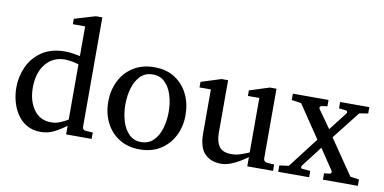

<svg xmlns="http://www.w3.org/2000/svg" viewBox="-72 -944 2330 1164"><g transform="rotate(10 1093.5 -362.5)"><path d="M538.1 0H380.9V-53.2Q346.7 -26.9 308.1 -7.3Q269.5 12.2 226.1 12.2Q175.8 12.2 139.4 -9Q103 -30.3 79.8 -65.4Q56.6 -100.6 45.4 -143.1Q34.2 -185.5 34.2 -228Q34.2 -295.9 62 -356.7Q89.8 -417.5 146.5 -455.8Q203.1 -494.1 289.1 -494.1Q313 -494.1 341.1 -489.5Q369.1 -484.9 380.9 -481.9V-665H305.2V-698.2L434.1 -736.8H474.1V-64Q474.1 -43.5 495.1 -42L538.1 -39.1ZM380.9 -90.8V-431.2Q368.2 -435.5 343 -440.7Q317.9 -445.8 295.9 -445.8Q221.7 -445.8 177.2 -390.9Q132.8 -335.9 132.8 -245.1Q132.8 -163.6 170.9 -109.9Q209 -56.2 277.8 -56.2Q308.1 -56.2 334.7 -67.6Q361.3 -79.1 380.9 -90.8Z M1073.7 -240.2Q1073.7 -169.4 1044.4 -112.1Q1015.1 -54.7 961.7 -21.2Q908.2 12.2 835 12.2Q762.2 12.2 709 -21Q655.8 -54.2 627 -111.3Q598.1 -168.5 598.1 -240.2Q598.1 -311.5 627.2 -369.1Q656.2 -426.8 710.2 -460.4Q764.2 -494.1 837.9 -494.1Q912.6 -494.1 965.3 -460Q1018.1 -425.8 1045.9 -368.2Q1073.7 -310.5 1073.7 -240.2ZM969.7 -241.2Q969.7 -295.9 955.3 -343.3Q940.9 -390.6 911.4 -419.9Q881.8 -449.2 836.9 -449.2Q790.5 -449.2 761 -419.9Q731.4 -390.6 717.3 -343.3Q703.1 -295.9 703.1 -241.2Q703.1 -187 717.5 -139.4Q731.9 -91.8 761.5 -62.5Q791 -33.2 835.9 -33.2Q881.8 -33.2 911.4 -62.5Q940.9 -91.8 955.3 -139.2Q969.7 -186.5 969.7 -241.2Z M1654.8 0H1496.1V-57.1Q1479 -43.9 1452.6 -27.8Q1426.3 -11.7 1396 0.2Q1365.7 12.2 1335.9 12.2Q1271.5 12.2 1234.6 -26.6Q1197.8 -65.4 1197.8 -149.9V-420.9H1127.9V-455.1L1251 -494.1H1291V-168.9Q1291 -115.7 1312.7 -85.9Q1334.5 -56.2 1387.7 -56.2Q1418.5 -56.2 1448.2 -66.7Q1478 -77.1 1496.1 -85.9V-420.9H1425.8V-455.1L1547.9 -494.1H1588.9V-64Q1588.9 -54.7 1595.5 -48.8Q1602.1 -43 1610.8 -42L1654.8 -39.1Z M2176.8 0H1961.9V-39.1L1995.6 -43Q2002.4 -43.9 2005.1 -50Q2007.8 -56.2 2004.9 -61L1918.9 -189L1820.8 -61Q1817.4 -56.6 1818.8 -50.3Q1820.3 -43.9 1826.7 -43L1877 -39.1V0H1686.5V-39.1L1743.7 -46.9L1886.7 -232.9L1751 -434.1L1691.9 -442.9V-481.9H1911.6V-442.9L1877 -438Q1870.1 -437.5 1866.9 -431.4Q1863.8 -425.3 1866.7 -419.9L1945.8 -308.1L2032.7 -419.9Q2036.6 -424.3 2034.7 -430.9Q2032.7 -437.5 2025.9 -438L1982.9 -442.9V-481.9H2162.6V-442.9L2108.9 -434.1L1974.6 -263.2L2122.6 -46.9L2176.8 -39.1Z"/></g></svg>

Font: Charis
Style: Regular
Weight: 400
Designer: Walt Agee, Miriam Martin, Annie Olsen, Victor Gaultney, Lorna Priest, Alan Ward, Bob Hallissy, Martin Hosken, Sharon Cor
Foundry: SIL Global
Version: Version 7.000